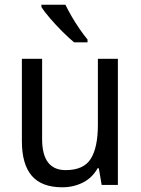

<svg xmlns="http://www.w3.org/2000/svg" viewBox="-20 -786 599 816"><path d="M481 -536V0H412L400 -71H395Q372 -30 332 -10Q292 10 245 10Q157 10 115 -39Q73 -88 73 -186V-536H159V-195Q159 -63 259 -63Q336 -63 366 -111.5Q396 -160 396 -255V-536ZM258 -766Q269 -743 285 -715.5Q301 -688 319 -662Q337 -636 352 -618V-606H295Q273 -624 245 -652Q217 -680 192.5 -708.5Q168 -737 156 -756V-766Z"/></svg>

Font: Noto Sans Gujarati SemiCondensed
Style: Regular
Weight: 400
Width: 4
Designer: Jelle Bosma - Monotype Design Team, Universal Thirst
Foundry: Monotype Imaging Inc.
Version: Version 2.106; ttfautohint (v1.8.4.7-5d5b)